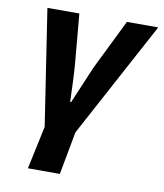

<svg xmlns="http://www.w3.org/2000/svg" viewBox="-78 -560 690 809"><g transform="rotate(10 267.0 -156.0)"><path d="M96 183.9 135.3 0 59.6 -496H196.2L215.3 -282Q218.2 -245 219.8 -203Q221.5 -161.1 222.8 -122H226.8Q243.2 -159.5 260.7 -202Q278.1 -244.4 294.6 -282L399.8 -496H533.8L266.9 0L232.7 183.9Z"/></g></svg>

Font: Source Sans 3
Style: Italic
Weight: 200
Italic angle: -11°
Designer: Paul D. Hunt
Foundry: Adobe
Version: Version 3.046;hotconv 1.0.118;makeotfexe 2.5.65603